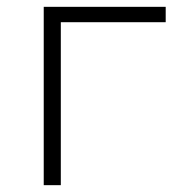

<svg xmlns="http://www.w3.org/2000/svg" viewBox="-20 -542 505 562"><path d="M108 0H158V-477H465V-522H108Z"/></svg>

Font: Chess Sans Light
Style: Regular
Weight: 300
Designer: Wolf Bōese
Foundry: Wolf Bōese
Version: Version 7.223;Glyphs 3.3 (3306)